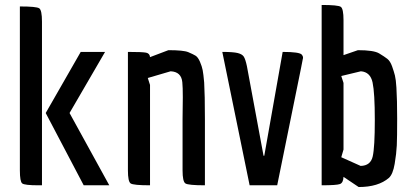

<svg xmlns="http://www.w3.org/2000/svg" viewBox="-20 -746 1664 773"><path d="M149 0H135Q79 0 69.5 -7.5Q60 -15 60 -60V-720Q127 -720 138 -712.5Q149 -705 149 -659ZM260 -291 420 0H317L164 -291L305 -537H403Z M715 -267 716 -355Q716 -395 714 -415Q710 -457 667 -459L575 -432L584 -404V0Q517 0 506 -7.5Q495 -15 495 -60V-537Q553 -537 568 -534Q583 -531 584 -516L658 -544Q719 -544 738 -536Q757 -528 767 -522Q777 -516 785 -497.5Q793 -479 796 -463.5Q799 -448 802 -414Q805 -365 805 -266V0Q738 0 726.5 -7.5Q715 -15 715 -60Z M1195 -526Q1200 -520 1200 -515Q1200 -510 1199 -508Q1198 -500 1192 -472L1096 0H985L875 -537Q919 -537 937 -532.5Q955 -528 961.5 -518Q968 -508 974 -480L1041 -119H1044L1118 -537Q1186 -537 1195 -526Z M1275 0V-726Q1341 -726 1352 -718.5Q1363 -711 1363 -665V-524L1421 -544Q1485 -544 1506.5 -531Q1528 -518 1539.5 -509Q1551 -500 1558.5 -479Q1566 -458 1570 -442Q1574 -426 1576 -393Q1579 -344 1579 -268.5Q1579 -193 1577.5 -160.5Q1576 -128 1569 -86.5Q1562 -45 1546 -30Q1503 7 1424 7L1363 -34Q1362 -10 1348.5 -5Q1335 0 1275 0ZM1433 -459 1354 -440 1363 -412V-144L1354 -113L1432 -78Q1472 -79 1480.5 -116Q1489 -153 1489 -262.5Q1489 -372 1480 -414Q1471 -456 1433 -459Z"/></svg>

Font: Economica
Style: Bold
Weight: 700
Designer: Vicente Lamonaca
Foundry: Vicente Lamonaca
Version: Version 1.100